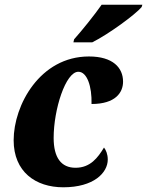

<svg xmlns="http://www.w3.org/2000/svg" viewBox="-20 -786 625 816"><path d="M292 -606H372C442 -641 555 -724 582 -756L585 -766H412C382 -723 329 -657 295 -619ZM249 10C379 10 438 -52 438 -108C438 -131 430 -149 422 -159C396 -116 364 -73 301 -73C240 -73 208 -116 208 -200C208 -321 259 -481 313 -481C350 -481 371 -419 369 -344C471 -344 503 -393 503 -439C503 -498 460 -546 358 -546C150 -546 38 -339 38 -190C38 -56 131 10 249 10Z"/></svg>

Font: Noto Serif Condensed Black
Style: Italic
Weight: 900
Width: 3
Italic angle: -12°
Designer: Monotype Design Team
Foundry: Monotype Imaging Inc.
Version: Version 2.013